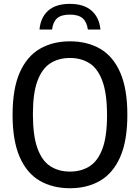

<svg xmlns="http://www.w3.org/2000/svg" viewBox="-20 -963 723 992"><path d="M341.5 9.5Q252 9.5 185.2 -29.2Q118.5 -68 81.8 -151.8Q45 -235.5 45 -370Q45 -504.5 82 -588.2Q119 -672 185.8 -710.8Q252.5 -749.5 341.5 -749.5Q431 -749.5 497.8 -710.8Q564.5 -672 601.2 -588.2Q638 -504.5 638 -370Q638 -235.5 601 -151.8Q564 -68 497.2 -29.2Q430.5 9.5 341.5 9.5ZM341.5 -76.5Q400 -76.5 443 -104Q486 -131.5 509.5 -195Q533 -258.5 533 -367Q533 -478.5 509.5 -543.2Q486 -608 443 -635.8Q400 -663.5 341.5 -663.5Q283 -663.5 240 -636Q197 -608.5 173.5 -545Q150 -481.5 150 -373Q150 -261.5 173.5 -196.8Q197 -132 240 -104.2Q283 -76.5 341.5 -76.5ZM184 -810.5Q190 -873.5 229.2 -908.2Q268.5 -943 341 -943Q413 -943 453 -908Q493 -873 499 -810.5H434Q428.5 -850 406.8 -868.8Q385 -887.5 341 -887.5Q296.5 -887.5 275.2 -868.8Q254 -850 249 -810.5Z"/></svg>

Font: Encode Sans SmCnd Md
Style: Regular
Weight: 500
Width: 4
Designer: Multiple Designers
Foundry: Impallari Type
Version: Version 3.002; ttfautohint (v1.8.3) -l 8 -r 50 -G 200 -x 14 